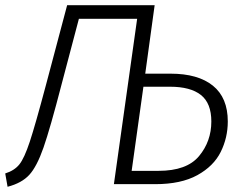

<svg xmlns="http://www.w3.org/2000/svg" viewBox="-26 -705 931 735"><path d="M846 -240Q846 -178 819 -123.5Q792 -69 729.5 -34.5Q667 0 568 0H410L499 -633H276L210 -383Q166 -213 140.5 -140Q115 -67 86 -35.5Q57 -4 3 10L-6 -41Q29 -52 48 -75.5Q67 -99 88 -162.5Q109 -226 150 -380L231 -685H566L530 -423H627Q732 -423 789 -377Q846 -331 846 -240ZM783 -240Q783 -310 743 -341.5Q703 -373 625 -373H523L478 -51H581Q689 -51 736 -107.5Q783 -164 783 -240Z"/></svg>

Font: FiraGO Light
Style: Italic
Weight: 300
Italic angle: -8°
Designer: bBox Type GmbH
Foundry: bBox Type GmbH
Version: Version 1.001